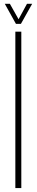

<svg xmlns="http://www.w3.org/2000/svg" viewBox="-20 -962 188 982"><path d="M58.5 0V-800H89V0ZM61.5 -840 4.5 -942.5H30.5L75 -863.5L118 -942.5H144.5L87 -840Z"/></svg>

Font: Big Shoulders Display Thin ExtraLight
Style: Regular
Weight: 250
Version: Version 2.002